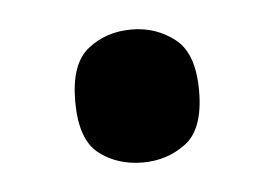

<svg xmlns="http://www.w3.org/2000/svg" viewBox="-28 -171 299 210"><g transform="rotate(-5 122.0 -66.0)"><path d="M122 7Q94 7 74 -8.5Q54 -24 54 -66Q54 -107 74 -123Q94 -139 122 -139Q149 -139 169.5 -123Q190 -107 190 -66Q190 -24 169.5 -8.5Q149 7 122 7Z"/></g></svg>

Font: Noto Serif Tamil ExtraCondensed
Style: Bold
Weight: 700
Width: 2
Designer: Indian Type Foundry, Tom Grace, and the Monotype Design Team
Foundry: Monotype Imaging Inc.
Version: Version 2.004; ttfautohint (v1.8.4.7-5d5b)